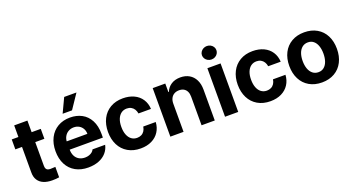

<svg xmlns="http://www.w3.org/2000/svg" viewBox="-51 -1359 3612 1972"><g transform="rotate(-20 1755.0 -373.0)"><path d="M335.9 -421.8H18.6V-530.3H335.9ZM236.1 -657.2V-162.8Q236.1 -142.8 242.4 -131.2Q248.6 -119.7 259.6 -115Q270.6 -110.3 286.7 -109.7Q307.2 -109.2 343.1 -112.2V1.8Q310.5 7.4 267.4 7.4Q213.7 7.4 174.1 -9.1Q134.6 -25.5 112.8 -59.3Q90.9 -93 91.5 -143V-657.2Z M399.6 -262.4Q399.6 -344 431.5 -406.4Q463.4 -468.9 521.5 -503Q579.6 -537.1 656.4 -537.1Q728 -537.1 784.2 -507.1Q840.3 -477.2 872.6 -416.5Q904.8 -355.8 904.8 -268.6V-227.9H458.7V-318.5H768.4Q768.4 -350.8 754.4 -375.7Q740.4 -400.7 715.5 -415Q690.5 -429.2 658.6 -429.2Q625 -429.2 598.7 -413.7Q572.3 -398.2 557.5 -371.5Q542.7 -344.8 542.1 -313V-228.1Q542.1 -188.3 557.1 -158.7Q572.1 -129.1 599.8 -113.4Q627.5 -97.7 664.2 -97.7Q688.4 -97.7 708.4 -104.7Q728.4 -111.6 742.4 -123.1Q756.5 -134.6 763.5 -150.6H901.4Q890.9 -102.2 859.1 -65.9Q827.3 -29.5 776.8 -9.7Q726.2 10.2 662 10.2Q581.8 10.2 522.6 -22.9Q463.4 -56.1 431.5 -117.6Q399.6 -179.1 399.6 -262.4ZM674 -756.1H808.3L702.7 -599.2H600Z M973.8 -263.2Q973.8 -344.4 1005.4 -406.4Q1037.1 -468.3 1095.7 -502.7Q1154.3 -537.1 1233.4 -537.1Q1301.6 -537.1 1354.2 -512.5Q1406.8 -487.8 1436.8 -442Q1466.8 -396.2 1469.7 -335.8H1333.2Q1329 -362.3 1316.3 -382.5Q1303.6 -402.7 1283.2 -413.7Q1262.9 -424.7 1235.9 -424.7Q1201.1 -424.7 1175.2 -405.9Q1149.2 -387 1134.7 -351.4Q1120.2 -315.8 1120.2 -265.6Q1120.2 -215 1134.5 -179Q1148.8 -143 1174.7 -123.9Q1200.7 -104.8 1235.9 -104.8Q1261.6 -104.8 1282.2 -115Q1302.8 -125.2 1316 -145.1Q1329.1 -165 1333.2 -192.7H1469.7Q1466.2 -132.7 1436.6 -86.8Q1407.1 -40.9 1355.3 -15.4Q1303.4 10.2 1234.2 10.2Q1154.3 10.2 1095.3 -24.4Q1036.2 -59 1005 -121Q973.8 -183 973.8 -263.2Z M1703.6 0H1559.3V-530.3H1696.8V-437.3H1702.5Q1721.3 -484.2 1762.5 -510.6Q1803.6 -537.1 1862.2 -537.1Q1917.4 -537.1 1958.6 -513.2Q1999.7 -489.3 2022.2 -444.4Q2044.8 -399.5 2044.8 -338V0H1900.5V-312.8Q1900.5 -345.5 1889.4 -368.8Q1878.3 -392 1857 -404.6Q1835.6 -417.1 1805.3 -417.1Q1775.1 -417.1 1752 -404.1Q1728.9 -391.1 1716.2 -366.4Q1703.6 -341.7 1703.6 -307.3Z M2157 -530.3H2301.2V0H2157ZM2149.8 -673.3Q2149.8 -693.3 2160.6 -710.2Q2171.5 -727 2189.6 -736.8Q2207.7 -746.6 2228.8 -746.6Q2250.4 -746.6 2268.5 -736.8Q2286.6 -727 2297.2 -710.2Q2307.7 -693.3 2307.7 -673.3Q2307.7 -653.7 2297.2 -636.6Q2286.6 -619.5 2268.5 -609.7Q2250.4 -599.9 2228.8 -599.9Q2207.7 -599.9 2189.6 -609.7Q2171.5 -619.5 2160.6 -636.6Q2149.8 -653.7 2149.8 -673.3Z M2391.7 -263.2Q2391.7 -344.4 2423.4 -406.4Q2455.1 -468.3 2513.7 -502.7Q2572.3 -537.1 2651.3 -537.1Q2719.6 -537.1 2772.2 -512.5Q2824.8 -487.8 2854.7 -442Q2884.7 -396.2 2887.7 -335.8H2751.2Q2747 -362.3 2734.3 -382.5Q2721.5 -402.7 2701.2 -413.7Q2680.8 -424.7 2653.8 -424.7Q2619.1 -424.7 2593.1 -405.9Q2567.2 -387 2552.7 -351.4Q2538.2 -315.8 2538.2 -265.6Q2538.2 -215 2552.5 -179Q2566.7 -143 2592.7 -123.9Q2618.7 -104.8 2653.8 -104.8Q2679.5 -104.8 2700.2 -115Q2720.8 -125.2 2734 -145.1Q2747.1 -165 2751.2 -192.7H2887.7Q2884.2 -132.7 2854.6 -86.8Q2825.1 -40.9 2773.2 -15.4Q2721.4 10.2 2652.2 10.2Q2572.3 10.2 2513.2 -24.4Q2454.2 -59 2423 -121Q2391.7 -183 2391.7 -263.2Z M2955.2 -263.2Q2955.2 -345.3 2986.9 -407Q3018.5 -468.8 3077.6 -502.9Q3136.6 -537.1 3215.6 -537.1Q3294.7 -537.1 3353.8 -502.9Q3412.9 -468.8 3444.3 -407Q3475.8 -345.3 3475.8 -263.2Q3475.8 -182.2 3444.3 -120.2Q3412.9 -58.2 3353.8 -24Q3294.7 10.2 3215.6 10.2Q3136.6 10.2 3077.6 -24Q3018.5 -58.2 2986.9 -120.2Q2955.2 -182.2 2955.2 -263.2ZM3328.8 -264.4Q3328.8 -311.3 3316.1 -348.1Q3303.4 -385 3278.2 -406Q3253 -427 3216.8 -427Q3179.9 -427 3153.9 -406Q3128 -385 3114.8 -348.4Q3101.7 -311.9 3101.7 -264.4Q3101.7 -216.9 3114.8 -180.2Q3128 -143.6 3153.9 -122.6Q3179.9 -101.6 3216.8 -101.6Q3253 -101.6 3278.2 -122.6Q3303.4 -143.6 3316.1 -180.5Q3328.8 -217.4 3328.8 -264.4Z"/></g></svg>

Font: Pretendard GOV Variable
Style: Regular
Weight: 400
Designer: Base glyphs from Inter by Rasmus Andersson; Hangul glyphs from Noto Sans CJK(Source Han Sans) by Jang Soo-young and Kang
Foundry: Kil Hyung-jin
Version: Version 1.307;Glyphs 3.2 (3192)